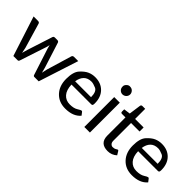

<svg xmlns="http://www.w3.org/2000/svg" viewBox="68 -1514 2304 2304"><g transform="rotate(45 1220.0 -361.5)"><path d="M89.8 -507.3Q113.3 -507.3 118.7 -488.3L211.9 -171.9Q221.7 -128.9 226.6 -100.6Q231 -118.2 236.1 -135.5Q241.2 -152.8 246.6 -171.9L349.6 -490.7Q355.5 -508.8 375.5 -508.8H416.5Q437.5 -508.8 443.4 -490.7L544.9 -171.9Q557.6 -126.5 563.5 -100.6Q568.4 -130.4 579.1 -171.9L673.8 -488.3Q680.7 -507.3 701.7 -507.3H772.9L608.9 0H534.2Q520 0 515.1 -18.1L406.7 -353Q398.9 -377.4 394 -400.9Q391.6 -388.7 389.2 -376.5Q386.7 -364.3 382.3 -352.5L272 -18.1Q266.6 0 250.5 0H179.2L15.1 -507.3Z M1060.5 -445.8Q998 -445.8 962.4 -409.7Q926.8 -373.5 918 -309.6H1187.5Q1187.5 -403.8 1138.9 -424.8Q1090.3 -445.8 1060.5 -445.8ZM1054.2 -515.6Q1152.8 -515.6 1212.6 -454.8Q1272.5 -394 1272.5 -288.1Q1272.5 -266.1 1267.6 -258.5Q1262.7 -251 1250 -251H914.6Q917.5 -161.1 959 -114.3Q1000.5 -67.4 1067.9 -67.4Q1135.3 -67.4 1173.3 -91.6Q1211.4 -115.7 1222.2 -115.7Q1232.9 -115.7 1237.8 -106.4L1264.6 -71.8Q1198.7 6.8 1064.5 6.8Q955.6 6.8 888.2 -64.7Q820.8 -136.2 820.8 -254.4Q820.8 -372.6 867.9 -424.6Q915 -476.6 959.2 -496.1Q1003.4 -515.6 1054.2 -515.6Z M1491.2 -690.9Q1496.6 -678.7 1496.6 -665Q1496.6 -651.4 1491.2 -639.6Q1485.8 -627.9 1476.8 -618.9Q1467.8 -609.9 1455.3 -604.7Q1442.9 -599.6 1429.7 -599.6Q1416.5 -599.6 1404.8 -604.7Q1393.1 -609.9 1384 -618.9Q1375 -627.9 1369.9 -639.6Q1364.7 -651.4 1364.7 -672.1Q1364.7 -692.9 1384 -712.2Q1403.3 -731.4 1423.3 -731.4Q1443.4 -731.4 1455.6 -726.3Q1467.8 -721.2 1476.8 -712.2Q1485.8 -703.1 1491.2 -690.9ZM1478 -507.3V0H1383.3V-507.3Z M1651.4 -124V-430.2H1591.8Q1572.3 -430.2 1572.3 -450.7V-488.3L1654.8 -499.5L1676.3 -652.8Q1680.7 -670.4 1698.2 -670.4H1746.1V-499H1890.6V-430.2H1746.1V-130.4Q1746.1 -100.1 1761 -84.7Q1775.9 -69.3 1794.4 -69.3Q1821.8 -69.3 1839.8 -80.8Q1857.9 -92.3 1863.3 -92.3Q1868.7 -92.3 1875 -83.5L1902.8 -38.1Q1853 7.8 1785.2 7.8Q1651.4 7.8 1651.4 -124Z M2191.4 -445.8Q2128.9 -445.8 2093.3 -409.7Q2057.6 -373.5 2048.8 -309.6H2318.4Q2318.4 -403.8 2269.8 -424.8Q2221.2 -445.8 2191.4 -445.8ZM2185.1 -515.6Q2283.7 -515.6 2343.5 -454.8Q2403.3 -394 2403.3 -288.1Q2403.3 -266.1 2398.4 -258.5Q2393.6 -251 2380.9 -251H2045.4Q2048.3 -161.1 2089.8 -114.3Q2131.3 -67.4 2198.7 -67.4Q2266.1 -67.4 2304.2 -91.6Q2342.3 -115.7 2353 -115.7Q2363.8 -115.7 2368.7 -106.4L2395.5 -71.8Q2329.6 6.8 2195.3 6.8Q2086.4 6.8 2019 -64.7Q1951.7 -136.2 1951.7 -254.4Q1951.7 -372.6 1998.8 -424.6Q2045.9 -476.6 2090.1 -496.1Q2134.3 -515.6 2185.1 -515.6Z"/></g></svg>

Font: Lato-Medium
Style: Regular
Weight: 500
Designer: Lukasz Dziedzic
Foundry: tyPoland Lukasz Dziedzic
Version: Version 2.006; 2014-01-15